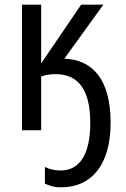

<svg xmlns="http://www.w3.org/2000/svg" viewBox="-20 -557 540 821"><path d="M241 244C375 244 453 143 453 -32C453 -221 373 -302 255 -306L422 -537H327L156 -286V-537H74V0H156V-230C170 -235 190 -240 217 -240C314 -240 366 -175 366 -31C366 107 318 172 239 172C212 172 191 166 172 157V228C188 236 210 244 241 244Z"/></svg>

Font: Noto Sans Mono ExtraCondensed
Style: Regular
Weight: 400
Width: 2
Designer: Monotype Design Team
Foundry: Monotype Imaging Inc.
Version: Version 2.014